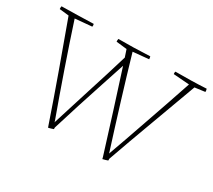

<svg xmlns="http://www.w3.org/2000/svg" viewBox="-125 -875 1229 1110"><g transform="rotate(30 489.0 -320.0)"><path d="M290 7 287 0Q233 -158 176.5 -315Q120 -472 68 -614L5 -621Q4 -630 6 -640Q55 -641 112 -642Q169 -643 218 -645Q221 -637 219 -627L107 -617Q151 -482 202.5 -333.5Q254 -185 305 -45L306 -38Q321 -85 341.5 -151Q362 -217 385.5 -291Q409 -365 431.5 -436.5Q454 -508 471 -566L455 -614L384 -622Q383 -631 385 -641Q437 -641 486 -642Q535 -643 595 -646Q598 -637 598 -628L493 -618Q532 -484 578 -334Q624 -184 670 -40L671 -44Q688 -90 712 -158.5Q736 -227 763.5 -306.5Q791 -386 819 -466.5Q847 -547 870 -617L764 -625Q762 -633 765 -642Q816 -642 868.5 -643Q921 -644 971 -647Q973 -642 973.5 -636.5Q974 -631 974 -627L906 -618Q882 -553 854 -476.5Q826 -400 796.5 -320Q767 -240 738.5 -162Q710 -84 686 -15V-3Q680 -1 669.5 2.5Q659 6 652 7L649 -5Q605 -146 566 -270Q527 -394 486 -520Q464 -452 436 -368Q408 -284 379 -193Q350 -102 323 -14V-3Q317 -1 306.5 2.5Q296 6 290 7Z"/></g></svg>

Font: Labrada ExtraLight
Style: Regular
Weight: 200
Designer: Mercedes Jáuregui
Foundry: Omnibus-Type Team
Version: Version 1.000; ttfautohint (v1.8.4.7-5d5b)